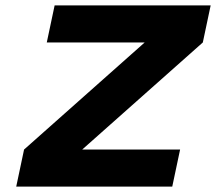

<svg xmlns="http://www.w3.org/2000/svg" viewBox="-20 -690 799 710"><path d="M759 -670H182L153 -533H515L69 -137L40 0H617L646 -137H284L730 -533Z"/></svg>

Font: LT Wave Text Black Italic
Style: Regular
Weight: 900
Designer: Daniel Lyons
Version: Version 2.5 (Glyphs App)